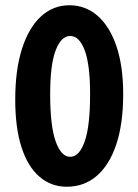

<svg xmlns="http://www.w3.org/2000/svg" viewBox="-20 -718 527 731"><path d="M234 -7Q175 -7 130.5 -45Q86 -83 62 -157Q38 -231 38 -339Q38 -451 63.5 -531.5Q89 -612 135.5 -655Q182 -698 244 -698Q306 -698 352 -657.5Q398 -617 423.5 -541.5Q449 -466 449 -360Q449 -246 422.5 -167.5Q396 -89 348 -48Q300 -7 234 -7ZM247 -121Q282 -121 302.5 -179.5Q323 -238 323 -359Q323 -472 302.5 -526.5Q282 -581 247 -581Q213 -581 192 -526.5Q171 -472 171 -359Q171 -238 192 -179.5Q213 -121 247 -121Z"/></svg>

Font: DynaPuff Condensed
Style: Regular
Weight: 400
Width: 3
Designer: Toshi Omagari, Jennifer Daniel
Foundry: Google Fonts
Version: Version 2.000